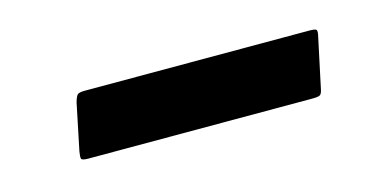

<svg xmlns="http://www.w3.org/2000/svg" viewBox="-28 -392 462 231"><g transform="rotate(-15 203.0 -276.0)"><path d="M63 -236Q55 -236 54.5 -238.5Q54 -241 55 -247L67 -305Q69 -312 71 -314Q73 -316 80 -316H360Q367 -316 368.5 -314.5Q370 -313 368 -305L355 -244Q354 -239 352 -237.5Q350 -236 342 -236Z"/></g></svg>

Font: Glory Thin SemiBold
Style: Italic
Weight: 600
Italic angle: -12°
Version: Version 1.011